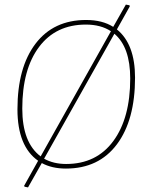

<svg xmlns="http://www.w3.org/2000/svg" viewBox="-20 -729 640 836"><path d="M355 -642Q426 -642 473 -612L528 -709L544 -706L545 -701L489 -601Q568 -537 568 -391Q568 -206 489 -100.5Q410 5 267 5Q206 5 162 -19L102 87L87 84L85 80L146 -29Q56 -92 56 -253Q56 -435 134.5 -538.5Q213 -642 355 -642ZM354 -622Q223 -622 150 -524.5Q77 -427 77 -256Q77 -108 157 -48L463 -593Q419 -622 354 -622ZM547 -387Q547 -524 478 -582L172 -38Q213 -15 268 -15Q400 -15 473.5 -115Q547 -215 547 -387Z"/></svg>

Font: Alegreya Sans Thin
Style: Italic
Weight: 100
Italic angle: -7°
Designer: Juan Pablo del Peral
Foundry: Huerta Tipografica
Version: Version 2.007